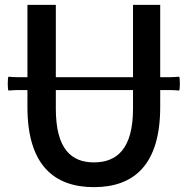

<svg xmlns="http://www.w3.org/2000/svg" viewBox="-20 -757 773 791"><path d="M210 -588V-737H93V-439H54C41 -439 24 -440 15 -441C11 -439 11 -386 15 -384C28 -385 41 -386 54 -386H93V-316C93 -76 204 14 367 14C530 14 640 -76 640 -316V-386H679C692 -386 709 -385 718 -384C722 -386 722 -439 718 -441C705 -440 692 -439 679 -439H640V-737H528V-439H369H210ZM448 -386H528V-309C528 -142 460 -88 367 -88C275 -88 210 -142 210 -309V-386H369Z"/></svg>

Font: GenSekiGothic2 TW M
Style: Regular
Weight: 500
Version: Version 2.100;PS 2.1;hotconv 16.6.51;makeotf.lib2.5.65220 DE